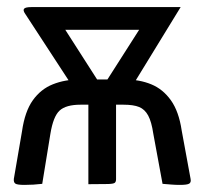

<svg xmlns="http://www.w3.org/2000/svg" viewBox="-20 -519 576 541"><path d="M49 2Q29 2 23.5 -1.5Q18 -5 19 -15L42 -149Q50 -205 72.5 -236.5Q95 -268 129 -281.5Q163 -295 203 -295H332Q373 -295 406 -281.5Q439 -268 461.5 -236.5Q484 -205 492 -151L517 -15Q519 -5 513 -1.5Q507 2 487 2Q474 2 462.5 1Q451 0 438 -1L412 -142Q407 -176 397.5 -193.5Q388 -211 372 -217.5Q356 -224 328 -224H307V-14Q307 -7 303.5 -4Q300 -1 284.5 -0.5Q269 0 229 0V-224H207Q166 -224 148 -207.5Q130 -191 122 -142L99 -1Q74 2 49 2ZM192 -264 51 -480Q44 -490 48 -494.5Q52 -499 68 -499H489L345 -264L275 -283L372 -435H164L262 -282Z"/></svg>

Font: Yanone Kaffeesatz
Style: Regular
Weight: 400
Designer: Yanone (Cyrillic: Daniel Pouzeot, Huerta Tipografica, and Cyreal)
Foundry: Yanone
Version: Version 2.003